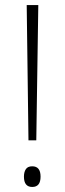

<svg xmlns="http://www.w3.org/2000/svg" viewBox="-20 -734 256 762"><path d="M124 -177H93L86 -714H132ZM75 -33Q75 -51 82.5 -62.5Q90 -74 108 -74Q141 -74 141 -33Q141 8 108 8Q75 8 75 -33Z"/></svg>

Font: Noto Sans Khmer Condensed ExtraLight
Style: Regular
Weight: 200
Width: 3
Designer: Danh Hong and the Monotype Design Team
Foundry: Monotype Imaging Inc.
Version: Version 2.004; ttfautohint (v1.8.4.7-5d5b)